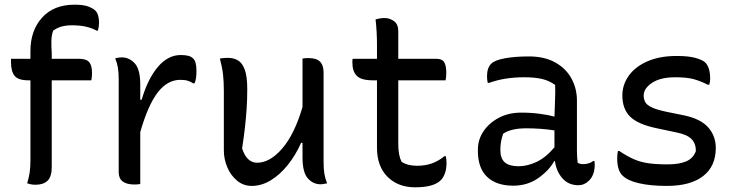

<svg xmlns="http://www.w3.org/2000/svg" viewBox="-20 -783 3140 820"><path d="M201 -70Q201 -28 183 -11Q165 6 132 6Q120 6 111 4Q102 2 96 0Q103 -23 106.5 -45Q110 -67 110 -101V-440H101Q58 -440 42.5 -459Q27 -478 27 -518V-532H110V-565Q110 -653 160 -708Q210 -763 298 -763Q337 -763 357.5 -755Q378 -747 387 -738Q403 -722 403 -686Q403 -669 398 -652H393Q373 -663 347.5 -669Q322 -675 287 -675Q264 -675 244.5 -670Q225 -665 207 -652Q200 -633 199.5 -609Q199 -585 201 -556V-532H317Q349 -532 361 -517.5Q373 -503 373 -472Q373 -454 370 -440H201Z M579 3Q572 4 566.5 4.5Q561 5 555 5Q487 5 487 -47V-442Q487 -473 483.5 -494Q480 -515 472 -534Q480 -536 486.5 -537Q493 -538 500 -538Q532 -538 555.5 -512.5Q579 -487 579 -422V-357H585Q611 -446 654 -497Q697 -548 752 -548Q791 -548 804 -534Q812 -527 815.5 -514Q819 -501 819 -479Q819 -465 817.5 -452Q816 -439 811 -427H805Q795 -434 782.5 -438Q770 -442 750 -442Q695 -442 653.5 -388Q612 -334 579 -219Z M952 -536Q978 -536 996.5 -525Q1015 -514 1025.5 -485Q1036 -456 1036 -403Q1036 -360 1033.5 -321.5Q1031 -283 1026.5 -242Q1022 -201 1014 -149Q1034 -88 1078 -88Q1133 -88 1185.5 -149Q1238 -210 1272 -326V-533Q1279 -534 1284.5 -534.5Q1290 -535 1297 -535Q1332 -535 1347 -519.5Q1362 -504 1362 -472V-91Q1362 -60 1365.5 -40Q1369 -20 1377 0Q1370 1 1363 2.5Q1356 4 1349 4Q1317 4 1294.5 -21.5Q1272 -47 1272 -111V-173H1266Q1243 -121 1209.5 -79Q1176 -37 1136.5 -13Q1097 11 1055 11Q1020 11 993 -11Q966 -33 951 -68Q936 -103 936 -141V-394Q936 -435 932.5 -465.5Q929 -496 919 -533Q937 -536 952 -536Z M1884 -116Q1887 -103 1887 -87Q1887 -43 1866 -17Q1837 17 1753 17Q1680 17 1635 -28Q1590 -73 1590 -152V-440H1572Q1523 -440 1504 -459Q1485 -478 1485 -515Q1485 -520 1485 -524Q1485 -528 1486 -532H1590V-594Q1590 -646 1584 -700Q1604 -706 1622 -706Q1645 -706 1663 -692.5Q1681 -679 1681 -650V-532H1842Q1868 -532 1877 -517.5Q1886 -503 1886 -472Q1886 -454 1883 -440H1681V-168Q1681 -143 1684.5 -124.5Q1688 -106 1695 -92Q1721 -75 1761 -75Q1797 -75 1825.5 -85.5Q1854 -96 1878 -116Z M2444 -353V-139Q2444 -114 2447 -88Q2456 -82 2470 -82Q2481 -82 2492.5 -85Q2504 -88 2513 -95H2519Q2519 -91 2519.5 -88Q2520 -85 2520 -80Q2520 -36 2496 -12Q2476 8 2450 8Q2408 8 2382 -21.5Q2356 -51 2350 -95H2347Q2325 -55 2279 -22.5Q2233 10 2172 10Q2100 10 2060.5 -27.5Q2021 -65 2021 -138V-144Q2021 -187 2045 -222.5Q2069 -258 2110.5 -280Q2152 -302 2206 -302Q2248 -302 2285.5 -297Q2323 -292 2348 -285Q2349 -325 2350.5 -356.5Q2352 -388 2351 -420Q2327 -438 2296 -445.5Q2265 -453 2220 -453Q2134 -453 2069 -429H2063Q2060 -441 2060 -458Q2060 -493 2078 -511Q2093 -526 2136 -534Q2179 -542 2239 -542Q2305 -542 2351 -516.5Q2397 -491 2420.5 -448Q2444 -405 2444 -353ZM2117 -142Q2117 -106 2136 -89.5Q2155 -73 2195 -73Q2232 -73 2271.5 -91.5Q2311 -110 2348 -154V-226Q2317 -231 2286.5 -233Q2256 -235 2227 -235Q2163 -235 2129 -212Q2124 -198 2120.5 -181.5Q2117 -165 2117 -145Z M2832 -81Q2881 -81 2911 -94Q2941 -107 2952 -138Q2952 -170 2933.5 -189Q2915 -208 2871 -217L2786 -235Q2704 -252 2671 -285Q2638 -318 2638 -375Q2638 -422 2666 -460.5Q2694 -499 2746 -521.5Q2798 -544 2870 -544Q2921 -544 2951 -535.5Q2981 -527 2992 -516Q3013 -495 3013 -447Q3013 -440 3012 -433.5Q3011 -427 3009 -421H3003Q2972 -437 2942.5 -445Q2913 -453 2864 -453Q2800 -453 2764.5 -429Q2729 -405 2729 -375Q2729 -359 2736 -346.5Q2743 -334 2764.5 -324Q2786 -314 2829 -305L2903 -290Q2973 -275 3005 -238.5Q3037 -202 3037 -151Q3037 -73 2983 -31Q2929 11 2828 11Q2758 11 2708.5 -0.5Q2659 -12 2638 -34Q2616 -56 2616 -106Q2616 -126 2619 -138H2625Q2658 -116 2686 -103.5Q2714 -91 2748 -86Q2782 -81 2832 -81Z"/></svg>

Font: Recursive Sn Csl St
Style: Regular
Weight: 400
Version: Version 1.079;hotconv 1.0.112;makeotfexe 2.5.65598; ttfautoh